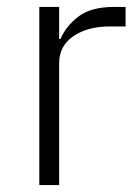

<svg xmlns="http://www.w3.org/2000/svg" viewBox="-20 -532 397 552"><path d="M93 0V-512H150V-420H154Q169 -456 205 -484Q241 -512 307 -512H341V-456H296Q232 -456 191 -428Q150 -400 150 -350V0Z"/></svg>

Font: IBM Plex Sans Arabic Light
Style: Regular
Weight: 300
Designer: Mike Abbink, Paul van der Laan, Pieter van Rosmalen, Wael Morcos, Khajak Apelian
Foundry: Bold Monday
Version: Version 1.2